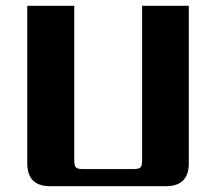

<svg xmlns="http://www.w3.org/2000/svg" viewBox="-20 -642 745 662"><path d="M236 -622V-90Q236 -70 242 -64.5Q248 -59 267 -59H439Q458 -59 464 -64.5Q470 -70 470 -90V-622H631V-79Q631 0 552 0H153Q74 0 74 -79V-622Z"/></svg>

Font: Sarpanch
Style: Bold
Weight: 700
Designer: Manushi Parikh (Devanagari and Latin), Jyotish Sonowal (Devanagari)
Foundry: Indian Type Foundry
Version: Version 2.004;PS 1.0;hotconv 1.0.78;makeotf.lib2.5.61930; tt